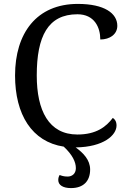

<svg xmlns="http://www.w3.org/2000/svg" viewBox="-20 -744 654 982"><path d="M557 -141C523 -96 473 -56 376 -56C229 -56 168 -179 168 -358C168 -558 225 -671 376 -671C463 -671 493 -604 493 -542C542 -542 580 -569 580 -612C580 -676 514 -724 378 -724C167 -724 57 -574 57 -358C57 -158 143 -19 306 6C350 47 368 84 368 116C368 145 348 159 326 159C307 159 295 155 285 151C280 160 278 167 278 177C278 203 303 218 343 218C408 218 441 181 441 123C441 74 406 38 367 10C511 8 576 -53 576 -102C576 -122 568 -134 557 -141Z"/></svg>

Font: Noto Serif Thai
Style: Regular
Weight: 400
Designer: Monotype Design Team
Foundry: Monotype Imaging Inc.
Version: Version 1.901